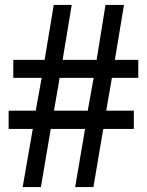

<svg xmlns="http://www.w3.org/2000/svg" viewBox="-20 -759 596 779"><path d="M72 0H146L186 -236H325L285 0H359L399 -236H523V-310H411L434 -443H541V-516H446L483 -739H408L372 -516H234L271 -739H198L161 -516H34V-443H149L125 -310H15V-236H113ZM199 -310 222 -443H360L336 -310Z"/></svg>

Font: Involve Medium
Style: Regular
Weight: 500
Designer: Stefan Peev
Foundry: Context Ltd.
Version: Version 1.001